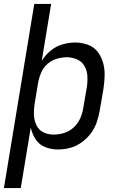

<svg xmlns="http://www.w3.org/2000/svg" viewBox="-30 -755 626 980"><path d="M-10 205H76L127 -104Q134 -72 151.5 -44.5Q169 -17 200 -4.5Q231 8 265 8Q296 8 327 0Q358 -8 385.5 -27.5Q413 -47 433 -73.5Q453 -100 463.5 -130.5Q474 -161 479 -191L498 -301Q503 -335 504 -368.5Q505 -402 496.5 -433.5Q488 -465 469 -490Q450 -515 419 -526.5Q388 -538 354 -538Q322 -538 289 -528.5Q256 -519 228.5 -496.5Q201 -474 183 -444L231 -735H145ZM244 -68Q215 -68 191 -80Q167 -92 155.5 -117Q144 -142 143 -170Q142 -198 147 -226L165 -336Q170 -361 180.5 -385.5Q191 -410 212 -428.5Q233 -447 258 -454.5Q283 -462 309 -463Q337 -463 362 -452.5Q387 -442 400.5 -419Q414 -396 416 -369Q418 -342 414 -314L395 -204Q391 -177 379.5 -151Q368 -125 346.5 -105Q325 -85 298 -76.5Q271 -68 244 -68Z"/></svg>

Font: Iosevka Sparkle
Style: Italic
Weight: 400
Italic angle: -9°
Designer: Belleve Invis
Foundry: Belleve Invis
Version: Version 4.5.0; ttfautohint (v1.8.3)